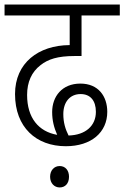

<svg xmlns="http://www.w3.org/2000/svg" viewBox="-20 -642 546 843"><path d="M269 0C381 0 451 -61 451 -151C451 -219 412 -275 333 -275C252 -275 209 -218 209 -150C209 -113 217 -82 231 -50C150 -64 99 -124 99 -225C99 -282 119 -326 158 -356C191 -382 233 -396 307 -396H338V-574H506V-622H0V-574H286V-444H285C149 -443 46 -366 46 -229C46 -83 139 0 269 0ZM258 -141C258 -194 287 -229 334 -229C376 -229 401 -201 401 -151C401 -90 356 -49 281 -47C267 -75 258 -104 258 -141ZM200 134C200 163 219 181 242 181C266 181 283 164 283 134C283 106 267 87 242 87C218 87 200 106 200 134Z"/></svg>

Font: Noto Sans SemiCondensed Light
Style: Regular
Weight: 300
Width: 4
Designer: Monotype Design Team
Foundry: Monotype Imaging Inc.
Version: Version 2.013